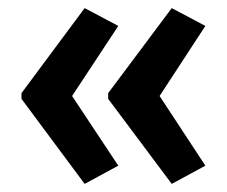

<svg xmlns="http://www.w3.org/2000/svg" viewBox="-20 -507 561 474"><path d="M33 -277 189 -487 272 -443 158 -270 272 -98 189 -53 33 -263ZM247 -277 404 -487 487 -443 374 -270 487 -98 404 -53 247 -263Z"/></svg>

Font: Noto Sans Myanmar UI Condensed SemiBold
Style: Regular
Weight: 600
Width: 3
Designer: Monotype Design Team
Foundry: Monotype Imaging Inc.
Version: Version 2.103; ttfautohint (v1.8.4.7-5d5b)